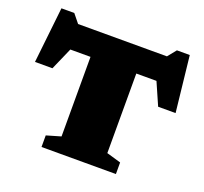

<svg xmlns="http://www.w3.org/2000/svg" viewBox="-129 -909 1128 1060"><g transform="rotate(20 435.0 -378.5)"><path d="M653.5 -68V0H216.5V-68L300.5 -92.5V-560H182L124.5 -429H22L58 -757H133.5L174 -707H696L736.5 -757H812L848 -429H745.5L688 -560H569.5V-92.5Z"/></g></svg>

Font: Newsreader Caption ExtraBold
Style: Regular
Weight: 800
Designer: Hugues Gentile
Foundry: Production Type
Version: Version 1.001